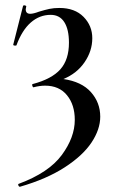

<svg xmlns="http://www.w3.org/2000/svg" viewBox="-20 -429 432 724"><path d="M358 11Q358 59 325 108.5Q292 158 224 202Q156 246 56 275Q52 276 49.5 270.5Q47 265 51 264Q164 222 213 155.5Q262 89 262 23Q262 -34 232.5 -70Q203 -106 150 -106Q130 -106 107 -100Q104 -99 102 -105Q100 -111 103 -112Q175 -131 207.5 -167.5Q240 -204 240 -268Q240 -318 222.5 -345.5Q205 -373 171 -373Q129 -373 96 -344Q63 -315 42 -258Q41 -257 38 -257Q29 -257 30 -261L67 -407Q69 -409 71 -409Q74 -409 77 -407.5Q80 -406 79 -405Q77 -397 77 -394Q77 -377 94 -377Q106 -377 127 -385Q150 -392 166.5 -395.5Q183 -399 204 -399Q262 -399 295 -365.5Q328 -332 328 -285Q328 -237 299 -194.5Q270 -152 219 -131Q288 -121 323 -81.5Q358 -42 358 11Z"/></svg>

Font: Cormorant Upright SemiBold
Style: Regular
Weight: 600
Designer: Christian Thalmann (Catharsis Fonts)
Foundry: Catharsis Fonts
Version: Version 3.302